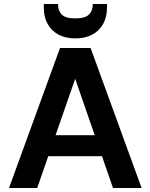

<svg xmlns="http://www.w3.org/2000/svg" viewBox="-20 -940 752 960"><path d="M25 0 280 -700H433L688 0H545L356 -546L166 0ZM137 -159 173 -264H529L564 -159ZM357 -748Q308 -748 272.5 -767Q237 -786 218 -820.5Q199 -855 199 -903V-920H270Q270 -886 289 -867Q308 -848 357 -848Q405 -848 424.5 -867Q444 -886 444 -920H515V-902Q515 -855 495.5 -820Q476 -785 440.5 -766.5Q405 -748 357 -748Z"/></svg>

Font: DM Sans 9pt
Style: Bold
Weight: 700
Designer: Colophon Foundry, Jonny Pinhorn
Foundry: Colophon Foundry
Version: Version 4.004;gftools[0.9.30]